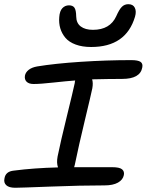

<svg xmlns="http://www.w3.org/2000/svg" viewBox="-27 -929 693 907"><path d="M403.8 -707Q361.8 -707 330.6 -718.5Q299.3 -730 282.2 -750.2Q265.1 -770.5 257.8 -795.2Q250.5 -819.8 252.9 -848.1Q254.9 -877 267.6 -890.4Q280.3 -903.8 298.8 -903.8Q316.9 -903.8 324.7 -892.6Q332.5 -881.3 333 -851.1Q333.5 -819.8 354.5 -804Q375.5 -788.1 412.1 -788.1Q492.7 -788.1 522 -852.1Q536.6 -885.3 549.1 -897.2Q561.5 -909.2 579.1 -909.2Q601.6 -909.2 609.9 -892.3Q618.2 -875.5 610.8 -850.1Q568.4 -707 403.8 -707ZM44.9 -42Q15.6 -42 2.7 -54Q-10.3 -65.9 -5.9 -85.9Q-1 -119.1 38.1 -123Q132.3 -135.3 247.1 -138.2Q239.3 -159.2 245.1 -189.9Q259.3 -259.8 288.6 -378.9Q317.9 -498 326.2 -537.1Q326.2 -543 328.1 -548.8Q288.1 -545.9 226.1 -539.1Q164.1 -532.2 131.8 -532.2Q109.4 -532.2 98.6 -543Q87.9 -553.7 90.8 -571.8Q93.8 -587.4 108.6 -599.1Q123.5 -610.8 148.9 -615.2Q231.9 -628.9 354.2 -637Q476.6 -645 592.8 -645Q625 -645 637 -636.7Q648.9 -628.4 645 -609.9Q635.3 -556.2 549.8 -556.2Q488.3 -556.2 408.2 -554.2Q413.6 -537.1 409.2 -512.2Q403.8 -485.4 374.3 -362.8Q344.7 -240.2 326.2 -149.9Q324.2 -142.1 323.2 -139.2H502.9Q537.6 -139.2 549.6 -129.2Q561.5 -119.1 558.1 -102.1Q553.7 -79.6 530.3 -66.4Q506.8 -53.2 466.8 -53.2Q355.5 -53.2 211.4 -47.6Q67.4 -42 44.9 -42Z"/></svg>

Font: Shantell Sans Irregular
Style: Italic
Weight: 400
Italic angle: -11.31°
Designer: Stephen Nixon, Anya Danilova, Shantell Martin
Foundry: Arrow Type
Version: Version 1.006;[9816181b4]